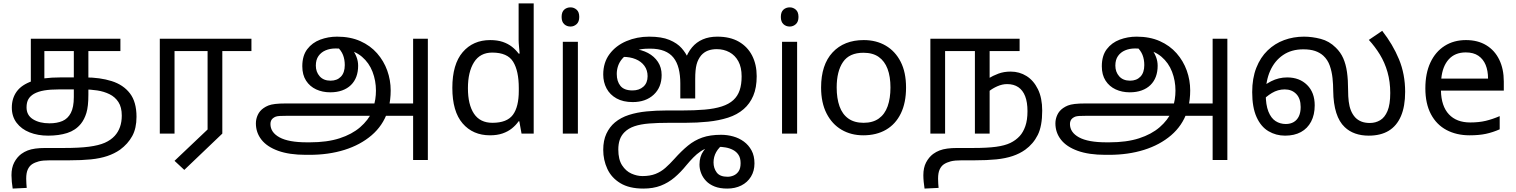

<svg xmlns="http://www.w3.org/2000/svg" viewBox="-20 -780 8851 1121"><path d="M261 12Q201 12 153 -7Q105 -26 77 -63Q49 -100 49 -152Q49 -206 77.5 -245.5Q106 -285 168 -306.5Q230 -328 332 -328H477Q564 -328 632 -306.5Q700 -285 738.5 -235Q777 -185 777 -98Q777 -31 752 14.5Q727 60 681 94Q648 117 606.5 131Q565 145 511 150.5Q457 156 385 156H272Q230 156 207 162Q184 168 167 179Q151 190 142 210Q133 230 133 263Q133 278 134 291.5Q135 305 136 317L54 321Q51 303 49 281.5Q47 260 47 243Q47 199 63 168.5Q79 138 104 119Q122 106 141.5 98.5Q161 91 186.5 87.5Q212 84 245 84H354Q443 84 500 76.5Q557 69 592 53.5Q627 38 650 13Q670 -9 680.5 -38.5Q691 -68 691 -105Q691 -154 671.5 -184Q652 -214 619.5 -230Q587 -246 547.5 -252Q508 -258 467 -258H325Q274 -258 238.5 -252Q203 -246 178 -232Q156 -219 145.5 -200.5Q135 -182 135 -153Q135 -107 173 -83.5Q211 -60 269 -60Q313 -60 344.5 -73.5Q376 -87 393.5 -120.5Q411 -154 411 -213V-482H239V-302L160 -286V-554H683V-482H496V-226Q496 -159 484.5 -121Q473 -83 452 -57Q421 -19 372.5 -3.5Q324 12 261 12Z M1056 212 999 159 1192 -24V-482H999V0H913V-554H1448V-482H1278V0Z M1766 124Q1669 124 1604 100.5Q1539 77 1506.5 35.5Q1474 -6 1474 -60Q1474 -85 1485 -109Q1496 -133 1519 -149Q1532 -158 1547 -164Q1562 -170 1586.5 -173Q1611 -176 1651 -176H2398L2401 -104H1662Q1631 -104 1614.5 -103Q1598 -102 1590 -99Q1582 -96 1574 -90Q1559 -78 1559 -56Q1559 -7 1612 22Q1665 51 1772 51H1789Q1890 51 1962.5 27.5Q2035 4 2082.5 -37Q2130 -78 2154 -130L2158 -149Q2167 -174 2171 -199.5Q2175 -225 2175 -251Q2175 -309 2155 -361Q2135 -413 2093.5 -448.5Q2052 -484 1987 -494Q1974 -496 1962.5 -496.5Q1951 -497 1938 -497Q1907 -497 1881 -486Q1855 -475 1839.5 -453Q1824 -431 1824 -397Q1824 -360 1846.5 -334.5Q1869 -309 1910 -309Q1948 -309 1970.5 -332.5Q1993 -356 1993 -400Q1993 -433 1982.5 -459.5Q1972 -486 1946 -510L2003 -527Q2021 -512 2036.5 -492Q2052 -472 2061.5 -447.5Q2071 -423 2071 -396Q2071 -361 2060.5 -332.5Q2050 -304 2029 -283.5Q2008 -263 1977.5 -252Q1947 -241 1908 -241Q1863 -241 1826 -258Q1789 -275 1767 -309Q1745 -343 1745 -393Q1745 -455 1774 -493Q1803 -531 1849.5 -548.5Q1896 -566 1948 -566Q2025 -566 2083.5 -540Q2142 -514 2181.5 -469Q2221 -424 2241 -368Q2261 -312 2261 -252Q2261 -225 2258 -199.5Q2255 -174 2249 -150L2243 -128Q2215 -46 2149.5 10Q2084 66 1991.5 95Q1899 124 1787 124ZM2392 154V-554H2478V154Z M2841 10Q2741 10 2681 -59.5Q2621 -129 2621 -267Q2621 -405 2681.5 -475.5Q2742 -546 2842 -546Q2884 -546 2915 -535.5Q2946 -525 2969 -507Q2992 -489 3008 -467H3014Q3013 -480 3010.5 -505.5Q3008 -531 3008 -546V-760H3096V0H3025L3012 -72H3008Q2992 -49 2969 -30.5Q2946 -12 2914.5 -1Q2883 10 2841 10ZM2855 -63Q2940 -63 2974.5 -109.5Q3009 -156 3009 -250V-266Q3009 -366 2976 -419.5Q2943 -473 2854 -473Q2783 -473 2747.5 -416.5Q2712 -360 2712 -265Q2712 -169 2747.5 -116Q2783 -63 2855 -63Z M3354 -536V0H3266V-536ZM3311 -737Q3331 -737 3346.5 -723.5Q3362 -710 3362 -681Q3362 -653 3346.5 -639Q3331 -625 3311 -625Q3289 -625 3274 -639Q3259 -653 3259 -681Q3259 -710 3274 -723.5Q3289 -737 3311 -737Z M3770 -566Q3843 -566 3888.5 -547Q3934 -528 3959.5 -499Q3985 -470 3998 -439L3980 -430Q3995 -473 4020.5 -503.5Q4046 -534 4083 -550Q4120 -566 4168 -566Q4243 -566 4294 -536.5Q4345 -507 4371.5 -455Q4398 -403 4398 -335Q4398 -268 4378 -221Q4358 -174 4322 -143Q4284 -110 4230.5 -93Q4177 -76 4113.5 -69.5Q4050 -63 3981 -63H3887Q3821 -63 3770.5 -59Q3720 -55 3684.5 -43Q3649 -31 3626 -8Q3607 11 3598.5 36Q3590 61 3590 93Q3590 151 3612 185Q3634 219 3666.5 233.5Q3699 248 3731 248Q3775 248 3807 235.5Q3839 223 3865 200Q3891 177 3917 148Q3959 101 3997 70Q4035 39 4080.5 23Q4126 7 4190 7Q4226 7 4260.5 16.5Q4295 26 4323 46.5Q4351 67 4368 98.5Q4385 130 4385 174Q4385 218 4364.5 251.5Q4344 285 4308 303Q4272 321 4226 321Q4183 321 4152.5 309Q4122 297 4102.5 276.5Q4083 256 4073.5 231Q4064 206 4064 181Q4064 134 4087 102Q4110 70 4144 41L4211 55Q4177 80 4161.5 108Q4146 136 4146 168Q4146 202 4164.5 227Q4183 252 4228 252Q4246 252 4263.5 244.5Q4281 237 4292.5 220Q4304 203 4304 173Q4304 143 4292 124.5Q4280 106 4260 95.5Q4240 85 4217 81Q4194 77 4172 77Q4157 77 4142.5 78.5Q4128 80 4114 83Q4091 90 4069.5 104.5Q4048 119 4028 139.5Q4008 160 3988 184Q3955 225 3918.5 256Q3882 287 3838 304Q3794 321 3736 321Q3654 321 3602 289.5Q3550 258 3526 206Q3502 154 3502 95Q3502 40 3520.5 0.5Q3539 -39 3570 -65Q3605 -94 3652 -109Q3699 -124 3755 -129.5Q3811 -135 3871 -135H3960Q4036 -135 4094 -140Q4152 -145 4194 -158.5Q4236 -172 4262 -196Q4287 -219 4298.5 -253Q4310 -287 4310 -334Q4310 -387 4291 -422Q4272 -457 4239 -475Q4206 -493 4165 -493Q4136 -493 4113.5 -484.5Q4091 -476 4074 -457Q4055 -434 4047 -403.5Q4039 -373 4039 -319V-205H3952V-293Q3952 -341 3942.5 -379Q3933 -417 3912.5 -443Q3892 -469 3858 -482.5Q3824 -496 3776 -496Q3745 -496 3728 -493.5Q3711 -491 3691 -484L3656 -470Q3629 -456 3612.5 -436.5Q3596 -417 3588.5 -394.5Q3581 -372 3581 -348Q3581 -305 3602.5 -278.5Q3624 -252 3673 -252Q3712 -252 3736.5 -274Q3761 -296 3761 -335Q3761 -370 3742.5 -395.5Q3724 -421 3691.5 -434.5Q3659 -448 3617 -448L3681 -494Q3727 -490 3763.5 -470.5Q3800 -451 3821.5 -418.5Q3843 -386 3843 -342Q3843 -270 3796.5 -227Q3750 -184 3674 -184Q3618 -184 3579.5 -205.5Q3541 -227 3521.5 -263.5Q3502 -300 3502 -345Q3502 -415 3539 -464.5Q3576 -514 3637.5 -540Q3699 -566 3770 -566Z M4634 -536V0H4546V-536ZM4591 -737Q4611 -737 4626.5 -723.5Q4642 -710 4642 -681Q4642 -653 4626.5 -639Q4611 -625 4591 -625Q4569 -625 4554 -639Q4539 -653 4539 -681Q4539 -710 4554 -723.5Q4569 -737 4591 -737Z M5270 -269Q5270 -180 5239.5 -117.5Q5209 -55 5153 -22.5Q5097 10 5020 10Q4949 10 4893.5 -22.5Q4838 -55 4806 -117.5Q4774 -180 4774 -269Q4774 -402 4841 -474Q4908 -546 5023 -546Q5096 -546 5151.5 -513.5Q5207 -481 5238.5 -419.5Q5270 -358 5270 -269ZM4865 -269Q4865 -206 4881.5 -159.5Q4898 -113 4933 -88Q4968 -63 5022 -63Q5076 -63 5111 -88Q5146 -113 5162.5 -159.5Q5179 -206 5179 -269Q5179 -333 5162 -378Q5145 -423 5110.5 -447.5Q5076 -472 5021 -472Q4939 -472 4902 -418Q4865 -364 4865 -269Z M5881 -362Q5932 -362 5973.5 -336Q6015 -310 6040 -259Q6065 -208 6065 -134Q6065 -44 6039 8Q6013 60 5966 94Q5934 117 5892.5 131Q5851 145 5797 150.5Q5743 156 5671 156H5596Q5554 156 5531 162Q5508 168 5491 179Q5475 190 5466 210Q5457 230 5457 263Q5457 278 5458 291.5Q5459 305 5460 317L5378 321Q5375 303 5373 281.5Q5371 260 5371 243Q5371 199 5387 168.5Q5403 138 5428 119Q5446 106 5465.5 98.5Q5485 91 5510.5 87.5Q5536 84 5569 84H5662Q5744 84 5795.5 77Q5847 70 5879 54.5Q5911 39 5934 14Q5954 -8 5966.5 -43.5Q5979 -79 5979 -131Q5979 -183 5965.5 -218Q5952 -253 5925.5 -271Q5899 -289 5860 -289Q5832 -289 5803.5 -276.5Q5775 -264 5754 -247L5751 -322Q5777 -338 5809 -350Q5841 -362 5881 -362ZM5412 0V-554H5933V-482H5758V0H5672V-482H5498V0Z M6434 124Q6337 124 6272 100.5Q6207 77 6174.5 35.5Q6142 -6 6142 -60Q6142 -85 6153 -109Q6164 -133 6187 -149Q6200 -158 6215 -164Q6230 -170 6254.5 -173Q6279 -176 6319 -176H7066L7069 -104H6330Q6299 -104 6282.5 -103Q6266 -102 6258 -99Q6250 -96 6242 -90Q6227 -78 6227 -56Q6227 -7 6280 22Q6333 51 6440 51H6457Q6558 51 6630.5 27.5Q6703 4 6750.5 -37Q6798 -78 6822 -130L6826 -149Q6835 -174 6839 -199.5Q6843 -225 6843 -251Q6843 -309 6823 -361Q6803 -413 6761.5 -448.5Q6720 -484 6655 -494Q6642 -496 6630.5 -496.5Q6619 -497 6606 -497Q6575 -497 6549 -486Q6523 -475 6507.5 -453Q6492 -431 6492 -397Q6492 -360 6514.5 -334.5Q6537 -309 6578 -309Q6616 -309 6638.5 -332.5Q6661 -356 6661 -400Q6661 -433 6650.5 -459.5Q6640 -486 6614 -510L6671 -527Q6689 -512 6704.5 -492Q6720 -472 6729.5 -447.5Q6739 -423 6739 -396Q6739 -361 6728.5 -332.5Q6718 -304 6697 -283.5Q6676 -263 6645.5 -252Q6615 -241 6576 -241Q6531 -241 6494 -258Q6457 -275 6435 -309Q6413 -343 6413 -393Q6413 -455 6442 -493Q6471 -531 6517.5 -548.5Q6564 -566 6616 -566Q6693 -566 6751.5 -540Q6810 -514 6849.5 -469Q6889 -424 6909 -368Q6929 -312 6929 -252Q6929 -225 6926 -199.5Q6923 -174 6917 -150L6911 -128Q6883 -46 6817.5 10Q6752 66 6659.5 95Q6567 124 6455 124ZM7060 154V-554H7146V154Z M7483 12Q7430 12 7386 -14Q7342 -40 7316.5 -96.5Q7291 -153 7291 -242Q7291 -323 7315 -384Q7339 -445 7381 -485.5Q7423 -526 7477.5 -546Q7532 -566 7593 -566Q7641 -566 7691 -553Q7741 -540 7779 -502Q7807 -475 7822.5 -440Q7838 -405 7844.5 -359Q7851 -313 7851 -252Q7851 -217 7854.5 -188Q7858 -159 7867 -136Q7876 -113 7892 -95Q7907 -79 7928 -70.5Q7949 -62 7978 -62Q8011 -62 8038 -78Q8065 -94 8081 -132Q8097 -170 8097 -237Q8097 -303 8081 -359Q8065 -415 8036.5 -461.5Q8008 -508 7972 -547L8050 -600Q8112 -521 8148 -434Q8184 -347 8184 -244Q8184 -159 8159.5 -102Q8135 -45 8088 -16.5Q8041 12 7971 12Q7928 12 7892.5 -0.5Q7857 -13 7831 -38Q7799 -68 7782 -121Q7765 -174 7764 -250Q7764 -286 7760 -324Q7756 -362 7744 -396.5Q7732 -431 7706 -455Q7686 -473 7658 -482.5Q7630 -492 7589 -492Q7520 -492 7471 -458.5Q7422 -425 7396 -366.5Q7370 -308 7370 -232Q7370 -168 7385.5 -129Q7401 -90 7427.5 -73Q7454 -56 7487 -56Q7514 -56 7533.5 -67.5Q7553 -79 7563.5 -101Q7574 -123 7574 -155Q7574 -205 7548 -231.5Q7522 -258 7481 -258Q7441 -258 7406 -237Q7371 -216 7342 -184L7327 -248Q7357 -283 7401.5 -305.5Q7446 -328 7495 -328Q7567 -328 7611.5 -284Q7656 -240 7656 -165Q7656 -110 7635 -70Q7614 -30 7575.5 -9Q7537 12 7483 12Z M8539 -546Q8608 -546 8657.5 -516Q8707 -486 8733.5 -431.5Q8760 -377 8760 -304V-251H8393Q8395 -160 8439.5 -112.5Q8484 -65 8564 -65Q8615 -65 8654.5 -74.5Q8694 -84 8736 -102V-25Q8695 -7 8655 1.5Q8615 10 8560 10Q8484 10 8425.5 -21Q8367 -52 8334.5 -113.5Q8302 -175 8302 -264Q8302 -352 8331.5 -415Q8361 -478 8414.5 -512Q8468 -546 8539 -546ZM8538 -474Q8475 -474 8438.5 -433.5Q8402 -393 8395 -321H8668Q8668 -367 8654 -401Q8640 -435 8611.5 -454.5Q8583 -474 8538 -474Z"/></svg>

Font: ltamil05
Style: Book
Weight: 400
Designer: Jelle Bosma - Monotype Design Team
Foundry: Monotype Imaging Inc.
Version: Version 2.003